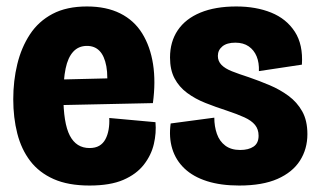

<svg xmlns="http://www.w3.org/2000/svg" viewBox="-20 -561 986 594"><path d="M257 13Q191 13 146 -7Q101 -27 73.5 -63Q46 -99 33.5 -148Q21 -197 21 -254Q21 -311 33.5 -362.5Q46 -414 72.5 -454.5Q99 -495 142.5 -518Q186 -541 249 -541Q309 -541 352 -519.5Q395 -498 420 -457.5Q445 -417 453.5 -362.5Q462 -308 453 -242L126 -235V-314L332 -319L309 -273Q315 -324 309 -356Q303 -388 288 -403.5Q273 -419 249 -419Q223 -419 206.5 -401Q190 -383 183 -349Q176 -315 176 -266Q176 -180 196 -141.5Q216 -103 257 -103Q275 -103 287 -110Q299 -117 306 -130Q313 -143 316 -160Q319 -177 318 -196L461 -183Q464 -150 456 -115.5Q448 -81 425 -51.5Q402 -22 361.5 -4.5Q321 13 257 13Z M720 13Q663 13 620.5 -0.5Q578 -14 551 -39.5Q524 -65 513 -100.5Q502 -136 508 -179L643 -197Q643 -170 651 -147Q659 -124 677 -110.5Q695 -97 723 -97Q749 -97 764.5 -107.5Q780 -118 780 -141Q780 -161 769 -174.5Q758 -188 736 -198Q714 -208 681 -219Q647 -230 615.5 -242.5Q584 -255 559 -273.5Q534 -292 520 -318.5Q506 -345 506 -383Q506 -432 530 -467.5Q554 -503 600 -522Q646 -541 711 -541Q772 -541 819 -522Q866 -503 892 -463Q918 -423 914 -361L781 -341Q782 -367 774 -386.5Q766 -406 749.5 -417.5Q733 -429 708 -429Q682 -429 668 -417.5Q654 -406 654 -388Q654 -372 665 -360.5Q676 -349 697.5 -340.5Q719 -332 750 -322Q782 -311 814 -297.5Q846 -284 872.5 -264.5Q899 -245 915 -216.5Q931 -188 931 -146Q931 -100 908 -64Q885 -28 838.5 -7.5Q792 13 720 13Z"/></svg>

Font: Bricolage Grotesque 72pt SemiCondensed ExtraBold
Style: Regular
Weight: 800
Width: 4
Designer: Mathieu Triay
Foundry: Atelier Triay
Version: Version 1.001;gftools[0.9.33.dev8+g029e19f]